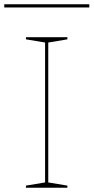

<svg xmlns="http://www.w3.org/2000/svg" viewBox="-32 -883 440 903"><path d="M285 -708V-698L195 -683V-25L285 -10V0H90V-10L180 -25V-683L90 -698V-708ZM-12 -848V-863H388V-848Z"/></svg>

Font: Kalnia SemiExpanded Thin
Style: Regular
Weight: 250
Width: 6
Designer: Frida Medrano
Foundry: Frida Medrano
Version: Version 1.105